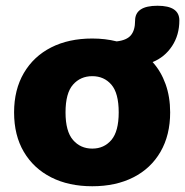

<svg xmlns="http://www.w3.org/2000/svg" viewBox="-20 -637 644 668"><path d="M301 -120Q342 -120 367.5 -150Q393 -180 393 -246Q393 -313 367.5 -342.5Q342 -372 301 -372Q260 -372 234 -342.5Q208 -313 208 -246Q208 -180 234 -150Q260 -120 301 -120ZM301 11Q219 11 158 -20Q97 -51 63 -108.5Q29 -166 29 -246Q29 -325 63 -383Q97 -441 158 -472Q219 -503 301 -503Q346 -503 386 -493Q421 -497 435.5 -514.5Q450 -532 450 -565Q450 -617 528 -617Q604 -617 604 -566Q604 -515 578.5 -476.5Q553 -438 511 -421Q540 -389 556 -344.5Q572 -300 572 -246Q572 -167 538.5 -109Q505 -51 444 -20Q383 11 301 11Z"/></svg>

Font: Chiron GoRound TC H
Style: Regular
Weight: 900
Designer: Ryoko NISHIZUKA 西塚涼子 (kana, bopomofo & ideographs); Paul D. Hunt (Latin, Greek & Cyrillic); Sandoll Communications 산돌커뮤니
Foundry: Adobe
Version: Version 1.000;hotconv 1.1.1;makeotfexe 2.6.0